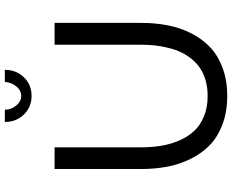

<svg xmlns="http://www.w3.org/2000/svg" viewBox="-103 -853 961 795"><g transform="rotate(-90 377.5 -455.5)"><path d="M436 -916H485.8Q485.8 -868.7 454.8 -836.9Q423.8 -805.2 377.9 -805.2Q332 -805.2 301 -836.9Q270 -868.7 270 -916H320.8Q320.8 -889.2 338.1 -868.7Q355.5 -848.1 377.9 -848.1Q399.9 -848.1 416.5 -867.4Q433.1 -886.7 436 -916ZM377.9 4.9Q312 4.9 259.8 -14.9Q207.5 -34.7 173.6 -67.9Q139.6 -101.1 116.9 -147.2Q94.2 -193.4 84.7 -243.9Q75.2 -294.4 75.2 -351.1V-710H165V-351.1Q165 -307.1 171.4 -268.6Q177.7 -230 193.1 -194.1Q208.5 -158.2 232.2 -132.6Q255.9 -106.9 293 -91.6Q330.1 -76.2 377 -76.2Q411.6 -76.2 440.7 -84.2Q469.7 -92.3 491.5 -106.7Q513.2 -121.1 530 -141.6Q546.9 -162.1 558.1 -185.5Q569.3 -209 576.4 -237.1Q583.5 -265.1 586.7 -293Q589.8 -320.8 589.8 -351.1V-710H680.2V-351.1Q680.2 -292 669.9 -240.2Q659.7 -188.5 636.5 -143.1Q613.3 -97.7 578.6 -65.2Q543.9 -32.7 492.7 -13.9Q441.4 4.9 377.9 4.9Z"/></g></svg>

Font: Rawline Medium
Style: Regular
Weight: 500
Designer: Matt McInerney, Pablo Impallari, Rodrigo Fuenzalida
Foundry: Matt McInerney, Pablo Impallari, Rodrigo Fuenzalida
Version: Version 4.020;PS 004.020;hotconv 1.0.88;makeotf.lib2.5.64775